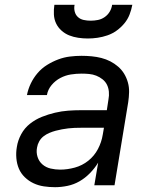

<svg xmlns="http://www.w3.org/2000/svg" viewBox="-20 -770 640 798"><path d="M209 8Q185 8 162 4.5Q139 1 119 -8.5Q99 -18 83 -33.5Q67 -49 58.5 -69Q50 -89 48 -112.5Q46 -136 50 -159Q54 -186 68 -212Q82 -238 105 -256Q128 -274 154.5 -284.5Q181 -295 208.5 -301.5Q236 -308 263 -310Q290 -312 317 -312H424L431 -358Q434 -373 432.5 -389Q431 -405 424.5 -418Q418 -431 406 -440.5Q394 -450 380 -455.5Q366 -461 350.5 -462.5Q335 -464 319 -464Q297 -464 274.5 -460.5Q252 -457 231 -446Q210 -435 194.5 -416.5Q179 -398 175 -375H92Q97 -400 108 -423Q119 -446 136 -466Q153 -486 175.5 -500Q198 -514 222 -523Q246 -532 270.5 -535Q295 -538 319 -538Q340 -538 361 -536Q382 -534 401.5 -529Q421 -524 438.5 -515Q456 -506 471 -493Q486 -480 496 -463.5Q506 -447 511.5 -427.5Q517 -408 516.5 -387Q516 -366 513 -346L456 0H372L388 -94Q374 -71 354 -50.5Q334 -30 310.5 -16.5Q287 -3 260.5 2.5Q234 8 209 8ZM230 -65Q260 -65 291 -73.5Q322 -82 347 -102Q372 -122 387 -150.5Q402 -179 407 -210L412 -239H317Q303 -239 290 -238.5Q277 -238 264 -236.5Q251 -235 237.5 -232.5Q224 -230 211 -226.5Q198 -223 185 -217.5Q172 -212 161 -203.5Q150 -195 143 -182.5Q136 -170 134 -157Q130 -137 136 -118Q142 -99 156.5 -86.5Q171 -74 190.5 -69.5Q210 -65 230 -65ZM345 -610Q325 -610 305 -613Q285 -616 267.5 -623Q250 -630 235.5 -643Q221 -656 213 -673Q205 -690 204 -710Q203 -730 206 -750H290Q287 -736 290.5 -722Q294 -708 304 -699Q314 -690 328 -687Q342 -684 357 -684Q372 -684 387 -687Q402 -690 415 -699Q428 -708 436 -721.5Q444 -735 446 -750H530Q526 -729 518.5 -709.5Q511 -690 497 -673Q483 -656 465 -643Q447 -630 426.5 -623Q406 -616 385.5 -613Q365 -610 345 -610Z"/></svg>

Font: Iosevka Curly Extended Oblique
Style: Regular
Weight: 400
Width: 7
Italic angle: -9°
Monospace: yes
Designer: Belleve Invis
Foundry: Belleve Invis
Version: Version 11.1.0; ttfautohint (v1.8.3)